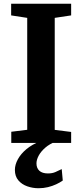

<svg xmlns="http://www.w3.org/2000/svg" viewBox="-20 -763 439 1025"><path d="M125.3 -70.1V-667.6L39.5 -680.8V-743H359.8V-680.8L272.2 -667.6V-69.7L359.8 -58.6V0H40.2V-59.6ZM185.6 241.9Q154.8 241.9 125.6 231.7Q96.5 221.5 78 199.8Q59.5 178.1 59.5 144.1Q59.5 116.2 75.5 87.1Q91.4 57.9 121.5 32.9Q151.7 7.9 193.6 -8.2L227.9 -12.2L280 -8.2Q245.1 5 221.7 25.4Q198.3 45.8 186.5 67.9Q174.7 90.1 174.7 109.3Q174.7 134.3 190.1 148.6Q205.6 162.9 235.9 162.9Q259 162.9 275.5 155.6Q292 148.4 309.5 139.7L315.1 200.8Q300.3 211.4 280.1 220.8Q259.9 230.2 236 236.1Q212.1 241.9 185.6 241.9Z"/></svg>

Font: Merriweather 7pt Light
Style: Regular
Weight: 300
Designer: Eben Sorkin
Foundry: Eben Sorkin
Version: Version 2.200;gftools[0.9.31]